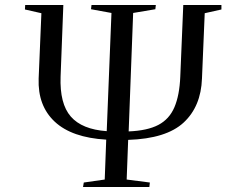

<svg xmlns="http://www.w3.org/2000/svg" viewBox="-20 -750 956 770"><path d="M313 0 316 -18 400 -30 406 -190Q268 -198 199.5 -262Q131 -326 135 -435L146 -697L80 -712L81 -730H234L223 -443Q219 -334 264 -282.5Q309 -231 408 -224L427 -698L345 -713L347 -730H605L603 -713L514 -698L496 -223Q571 -226 615 -249Q659 -272 679.5 -320Q700 -368 703 -443L715 -730H868V-712L801 -697L790 -435Q786 -323 716.5 -258.5Q647 -194 494 -189L488 -30L581 -18L579 0Z"/></svg>

Font: Literata 72pt
Style: Italic
Weight: 400
Italic angle: -2°
Designer: Latin by Veronika Burian and Jose Scaglione. Greek by Irene Vlachou. Cyrillic by Vera Evstafieva
Foundry: TypeTogether
Version: Version 3.002